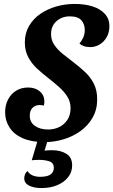

<svg xmlns="http://www.w3.org/2000/svg" viewBox="-20 -700 575 974"><path d="M206 21Q141 21 96 1.5Q51 -18 28.5 -53Q6 -88 6 -130Q6 -167 21 -195.5Q36 -224 62 -240Q88 -256 122 -256Q147 -256 165.5 -247Q184 -238 194.5 -222.5Q205 -207 205 -186Q205 -181 204.5 -175Q204 -169 202 -164Q197 -166 191 -166.5Q185 -167 180 -167Q159 -167 145 -153Q131 -139 131 -113Q131 -80 157 -61.5Q183 -43 224 -43Q254 -43 279.5 -55Q305 -67 321.5 -91.5Q338 -116 338 -151Q338 -184 321.5 -210Q305 -236 279 -259Q253 -282 225 -304Q195 -327 168 -352Q141 -377 123.5 -409.5Q106 -442 106 -485Q106 -532 127.5 -568.5Q149 -605 184.5 -629.5Q220 -654 265 -667Q310 -680 359 -680Q410 -680 449.5 -667.5Q489 -655 512 -629.5Q535 -604 535 -568Q535 -535 521 -511Q507 -487 485 -474Q463 -461 437 -461Q419 -461 404.5 -466.5Q390 -472 383 -480Q394 -491 402 -509Q410 -527 410 -547Q410 -578 392.5 -597.5Q375 -617 334 -617Q294 -617 266.5 -592.5Q239 -568 239 -527Q239 -496 256 -471.5Q273 -447 299 -426Q325 -405 353 -384Q383 -361 411 -335Q439 -309 456 -275.5Q473 -242 473 -196Q473 -144 450 -103.5Q427 -63 388 -35Q349 -7 301.5 7Q254 21 206 21ZM191 254Q152 254 127.5 241.5Q103 229 103 205Q103 195 107 184.5Q111 174 120 168Q128 182 144.5 189.5Q161 197 185 197Q201 197 216.5 193.5Q232 190 242.5 179.5Q253 169 253 151Q253 126 230.5 118.5Q208 111 179 111Q169 111 160 111.5Q151 112 141 113L178 -11H229L206 64Q214 63 225 62.5Q236 62 245 62Q287 62 316.5 80Q346 98 346 139Q346 173 325.5 199Q305 225 270 239.5Q235 254 191 254Z"/></svg>

Font: Sansita Swashed Light Medium
Style: Regular
Weight: 500
Version: Version 1.003